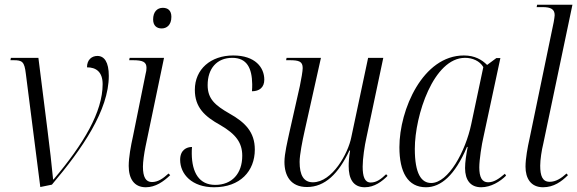

<svg xmlns="http://www.w3.org/2000/svg" viewBox="-20 -780 2435 810"><path d="M89 -469 150 9 199 -1C327 -152 439 -315 439 -460C439 -518 420 -544 391 -544C368 -544 347 -529 347 -496C385 -496 413 -477 413 -425C413 -308 333 -173 206 -23H204C199 -77 189 -164 180 -234L142 -536H26L24 -526H37C74 -526 83 -520 89 -469Z M662 -660C683 -660 703 -674 703 -709C703 -736 688 -747 667 -747C643 -747 626 -730 626 -698C626 -672 641 -660 662 -660ZM595 10C636 10 670 -14 698 -41L691 -48C667 -26 646 -12 621 -12C595 -12 583 -33 583 -77C583 -97 588 -133 594 -162L672 -536H527L525 -526H540C582 -526 598 -519 598 -494C598 -486 597 -477 594 -467L541 -205C532 -165 523 -116 523 -80C523 -26 546 10 595 10Z M883 10C993 10 1055 -58 1055 -149C1055 -223 1014 -264 948 -301C887 -336 856 -363 856 -421C856 -491 895 -536 960 -536C1022 -536 1043 -492 1044 -425C1044 -416 1044 -406 1043 -395C1074 -395 1095 -411 1095 -444C1095 -495 1057 -546 964 -546C869 -546 802 -488 802 -401C802 -327 843 -289 910 -252C975 -214 1002 -178 1002 -123C1002 -47 958 0 888 0C820 0 790 -52 789 -131C789 -140 789 -150 790 -160C767 -160 740 -147 740 -106C740 -45 790 10 883 10Z M1519 10C1560 10 1592 -15 1615 -38L1609 -45C1588 -25 1569 -10 1544 -10C1518 -10 1510 -36 1510 -77C1510 -111 1518 -165 1526 -200L1597 -536H1533L1462 -201C1449 -134 1382 -11 1300 -11C1261 -11 1244 -41 1244 -97C1244 -127 1256 -187 1265 -227L1334 -536H1189L1187 -526H1201C1241 -526 1257 -521 1257 -493C1257 -480 1251 -446 1245 -417L1201 -222C1193 -184 1180 -132 1180 -97C1180 -39 1206 9 1275 9C1351 9 1408 -47 1454 -145H1457C1452 -116 1451 -94 1451 -79C1451 -27 1469 10 1519 10Z M1777 10C1840 10 1899 -40 1950 -160H1953C1947 -128 1942 -97 1942 -71C1942 -20 1965 10 2010 10C2051 10 2090 -14 2115 -39L2110 -47C2083 -24 2063 -11 2039 -11C2013 -11 2002 -33 2002 -74C2002 -105 2012 -171 2020 -204L2091 -535H2074L2035 -506C2013 -528 1983 -546 1937 -546C1764 -546 1665 -318 1665 -159C1665 -54 1700 10 1777 10ZM1799 -8C1758 -8 1730 -46 1730 -152C1730 -293 1809 -536 1942 -536C1973 -536 2004 -523 2019 -497L1968 -256C1944 -142 1872 -8 1799 -8Z M2271 10C2316 10 2349 -14 2376 -41L2370 -48C2347 -27 2324 -13 2299 -13C2268 -13 2259 -39 2259 -81C2259 -106 2265 -146 2272 -174L2395 -760H2246L2244 -750H2269C2304 -750 2320 -741 2320 -716C2320 -710 2318 -700 2316 -687L2214 -195C2206 -160 2197 -111 2197 -77C2197 -28 2219 10 2271 10Z"/></svg>

Font: Noto Serif Display SemiCondensed Light
Style: Italic
Weight: 300
Width: 4
Italic angle: -12°
Designer: Monotype Design Team
Foundry: Monotype Imaging Inc.
Version: Version 2.009